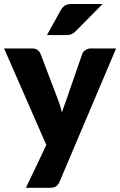

<svg xmlns="http://www.w3.org/2000/svg" viewBox="-24 -756 589 941"><path d="M545 -518.5 268 134.5Q261 150 251 157.2Q241 164.5 219 164.5H103L203 -45.5L-4 -518.5H133Q151 -518.5 160.8 -510.5Q170.5 -502.5 175 -491.5L260 -268Q272 -237.5 279.5 -205.5Q285 -221.5 290.5 -237.5Q296 -253.5 302 -269L379 -491.5Q383.5 -503 395 -510.8Q406.5 -518.5 420 -518.5ZM479 -736.5 349 -605Q337.5 -593.5 327 -588.8Q316.5 -584 299 -584H206L274 -706.5Q282.5 -721 294 -728.8Q305.5 -736.5 329 -736.5Z"/></svg>

Font: Lato 2
Style: Regular
Weight: 900
Designer: Lukasz Dziedzic with Adam Twardoch and Botio Nikoltchev
Foundry: tyPoland Lukasz Dziedzic
Version: Version 2.015; 2015-08-06; http://www.latofonts.com/